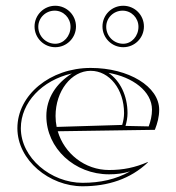

<svg xmlns="http://www.w3.org/2000/svg" viewBox="-20 -641 610 667"><path d="M349 -548C349 -578.9 374.5 -604 406 -604C436.4 -604 461 -578.9 461 -548C461 -515.4 437.3 -489 408 -489C375.4 -489 349 -515.4 349 -548ZM113 -548C113 -578.9 138.5 -604 170 -604C200.4 -604 225 -578.9 225 -548C225 -515.4 201.3 -489 172 -489C139.4 -489 113 -515.4 113 -548ZM336 -549C336 -509.3 368.3 -477 408 -477C448 -477 480 -509 480 -549C480 -589 448 -621 408 -621C368 -621 336 -589 336 -549ZM100 -549C100 -509.3 132.3 -477 172 -477C211.7 -477 244 -509.3 244 -549C244 -588.7 211.7 -621 172 -621C132.3 -621 100 -588.7 100 -549ZM229.9 -385.8C175.3 -351.4 141 -299.9 141 -238C141 -126.2 238.6 -35.4 358.9 -35.4C384.9 -35.4 406.9 -38.3 431.8 -45.6C382.8 -17.9 328.1 -5.9 266.8 -5.9C157.1 -5.9 52.4 -92.5 52.4 -195.6C52.4 -284.8 126.1 -362.2 229.9 -385.8ZM533 -260C533 -340 427.5 -405 295 -405C154.4 -405 40.4 -311.2 40.4 -195.6C40.4 -84.3 151.7 6.1 266.8 6.1C354.8 6.1 433 -19 494 -77L493 -78C449 -59 408.3 -50.4 358.9 -50.4C274.8 -50.4 203.4 -107.5 180.6 -185L518 -190C527.1 -213.7 533 -234.8 533 -260ZM356.9 -387.9C440.8 -373.5 508 -323.9 508 -260C508 -239.4 503.3 -220.3 496.6 -201.9L416 -203.6C420.2 -217.5 423 -232.9 423 -248C423 -308.3 397.3 -360.7 356.9 -387.9ZM176.8 -200.1C174.3 -212.3 173 -225 173 -238C173 -324.7 227.7 -395 295 -395C360.1 -395 411 -330.8 411 -248C411 -234.5 408.4 -220.1 404.5 -207Z"/></svg>

Font: Sortefax
Style: Medium
Weight: 500
Designer: gluk
Foundry: gluk
Version: Version 0.261